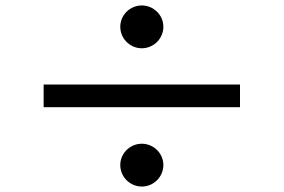

<svg xmlns="http://www.w3.org/2000/svg" viewBox="-20 -729 1040 704"><path d="M500 -709C457 -709 421 -674 421 -631C421 -587 457 -552 500 -552C543 -552 579 -587 579 -631C579 -674 543 -709 500 -709ZM860 -419H140V-336H860ZM500 -202C457 -202 421 -167 421 -124C421 -80 457 -45 500 -45C543 -45 579 -80 579 -124C579 -167 543 -202 500 -202Z"/></svg>

Font: Source Han Sans JP Medium
Style: Regular
Weight: 500
Designer: Ryoko NISHIZUKA 西塚涼子 (kana, bopomofo & ideographs); Paul D. Hunt (Latin, Greek & Cyrillic); Sandoll Communications 산돌커뮤니
Foundry: Adobe
Version: Version 2.002;hotconv 1.0.116;makeotfexe 2.5.65601